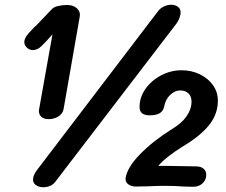

<svg xmlns="http://www.w3.org/2000/svg" viewBox="-20 -786 954 809"><path d="M723 -686 213 -20Q205 -9 191.5 -3Q178 3 163 3Q143 3 129.5 -7.5Q116 -18 120 -37Q122 -51 137 -71L646 -739Q656 -752 671 -759Q686 -766 701 -766Q718 -766 729.5 -757.5Q741 -749 741 -734Q741 -727 740 -724Q736 -704 723 -686ZM155 -592Q138 -575 118 -575Q103 -575 91.5 -587Q80 -599 83 -615Q86 -632 111 -657Q124 -672 136 -682Q202 -751 200 -749Q208 -757 226 -761Q244 -765 263 -765Q289 -765 304.5 -750.5Q320 -736 316 -716L248 -327Q245 -308 227 -296Q209 -284 185 -284Q165 -284 154.5 -293.5Q144 -303 144 -318Q144 -324 145 -327L201 -641Q169 -605 155 -592ZM849 -49Q849 -28 833.5 -13.5Q818 1 794 1L755 0Q720 -3 670 -3Q645 -3 603 -1L553 0Q533 0 520.5 -9.5Q508 -19 509 -34Q515 -80 570.5 -136.5Q626 -193 703 -241Q745 -266 766 -296Q787 -326 787 -358Q787 -380 774 -392.5Q761 -405 739 -405Q717 -405 697 -386Q677 -367 672 -338Q668 -318 653 -309Q638 -300 611 -300Q568 -300 568 -335Q568 -376 593 -411.5Q618 -447 659 -468.5Q700 -490 745 -490Q787 -490 822 -473Q857 -456 877.5 -427Q898 -398 898 -362Q898 -305 861 -259Q824 -213 752 -170Q678 -124 647 -87H685L805 -85Q827 -85 838 -75Q849 -65 849 -49Z"/></svg>

Font: Mali SemiBold
Style: Italic
Weight: 600
Italic angle: -10°
Version: Version 1.000; ttfautohint (v1.6)